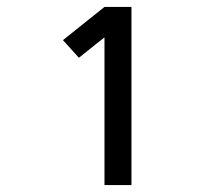

<svg xmlns="http://www.w3.org/2000/svg" viewBox="-20 -858 640 555"><path d="M282 -323V-750L208 -691L162 -742L282 -838H360V-323Z"/></svg>

Font: Zed Sans Extended
Style: Regular
Weight: 400
Width: 7
Designer: Belleve Invis
Foundry: Belleve Invis
Version: Version 1.0.0; ttfautohint (v1.8.4)